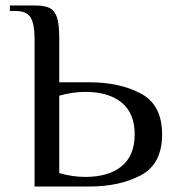

<svg xmlns="http://www.w3.org/2000/svg" viewBox="-20 -680 636 700"><path d="M106 -540Q106 -591 92 -615.5Q78 -640 36 -640H16V-660H106Q143 -660 161.5 -650.5Q180 -641 188 -616Q196 -591 196 -540V-380H306Q416 -380 493.5 -339Q571 -298 571 -190Q571 -82 493.5 -41Q416 0 306 0H106ZM471 -190Q471 -267 423.5 -306Q376 -345 291 -345Q244 -345 196 -331V-49Q244 -35 291 -35Q376 -35 423.5 -74Q471 -113 471 -190Z"/></svg>

Font: Philosopher
Style: Regular
Weight: 400
Designer: Jovanny Lemonad
Foundry: Jovanny Lemonad
Version: Version 2.000